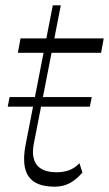

<svg xmlns="http://www.w3.org/2000/svg" viewBox="-20 -692 409 720"><path d="M186 8Q136 8 108.5 -10Q81 -28 73.5 -63.5Q66 -99 76 -149L178 -672H208L108 -159Q96 -104 117 -75Q138 -46 193 -46Q219 -46 240 -54Q261 -62 278 -80L289 -45Q267 -19 242 -5.5Q217 8 186 8ZM47 -494 57 -548H369L359 -494ZM9 -292 16 -328H324L317 -292Z"/></svg>

Font: Savate ExtraLight
Style: Italic
Weight: 200
Italic angle: -11°
Designer: Max Esnée
Foundry: Plomb Type
Version: Version 2.000